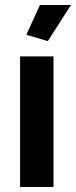

<svg xmlns="http://www.w3.org/2000/svg" viewBox="-20 -750 305 770"><path d="M60.6 0V-523.8H194.6V0ZM171.7 -585.1 85.7 -610.5 140.1 -730H264.7Z"/></svg>

Font: Raleway Thin
Style: Regular
Weight: 100
Designer: Matt McInerney, Pablo Impallari, Rodrigo Fuenzalida
Foundry: Matt McInerney, Pablo Impallari, Rodrigo Fuenzalida
Version: Version 4.026